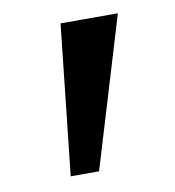

<svg xmlns="http://www.w3.org/2000/svg" viewBox="-53 -882 428 470"><g transform="rotate(-10 161.0 -647.5)"><path d="M269.5 -833.5 157 -460.5H86.5L127 -833.5Z"/></g></svg>

Font: Merriweather 24pt ExtraBold
Style: Regular
Weight: 800
Version: Version 2.100